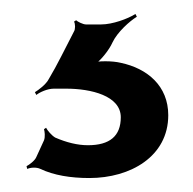

<svg xmlns="http://www.w3.org/2000/svg" viewBox="-20 -35 277 275"><path d="M153 133C153 160 137 173 106 173C91 173 75 169 59 162C54 159 48 152 46 148L43 150C44 153 45 161 43 166L32 190C30 195 22 201 18 203L19 207C23 205 32 204 38 207C57 216 81 220 108 220C167 220 221 189 221 130C221 88 191 63 153 55C141 52 120 52 111 55L113 59C121 55 133 41 139 30L141 26C148 11 166 -5 176 -11L174 -15C163 -8 141 0 125 0H103C99 0 91 -4 89 -6L86 -4C88 -1 88 7 86 10C73 35 62 58 50 78C46 86 35 94 30 97L32 101C37 97 48 92 57 92H75C110 92 153 102 153 133Z"/></svg>

Font: Gamestation Storm
Style: Regular
Weight: 400
Designer: Jonas Hecksher
Foundry: Jonas Hecksher, Playtypeª, e-types AS
Version: Version 1.003